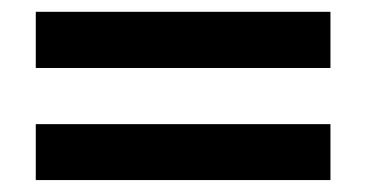

<svg xmlns="http://www.w3.org/2000/svg" viewBox="-20 -468 615 322"><path d="M534.2 -166H40V-259.8H534.2ZM534.2 -354H40V-448.2H534.2Z"/></svg>

Font: Aurulent Sans
Style: BoldItalic
Weight: 700
Italic angle: -11°
Version: Version 2007.05.04